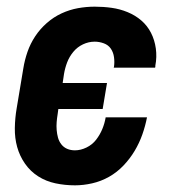

<svg xmlns="http://www.w3.org/2000/svg" viewBox="-20 -548 540 576"><path d="M205 8Q175 8 146.5 2Q118 -4 94.5 -19Q71 -34 55 -57Q39 -80 31.5 -107Q24 -134 24.5 -164Q25 -194 30 -223L50 -343Q54 -368 62.5 -392.5Q71 -417 85.5 -439Q100 -461 120.5 -479Q141 -497 165 -508Q189 -519 214 -523.5Q239 -528 264 -528Q290 -528 315 -524.5Q340 -521 363 -511.5Q386 -502 404 -486.5Q422 -471 433 -449.5Q444 -428 447.5 -402.5Q451 -377 446 -351Q446 -350 446 -348Q446 -346 445 -345H321Q321 -345 321.5 -346Q322 -347 322 -348Q324 -362 322 -376.5Q320 -391 312.5 -402Q305 -413 291.5 -418Q278 -423 264 -423Q246 -423 229 -415Q212 -407 200 -392.5Q188 -378 181.5 -361Q175 -344 172 -326L168 -299H301L288 -221H155L153 -206Q151 -194 150 -182Q149 -170 150 -158Q151 -146 154 -135Q157 -124 164 -115Q171 -106 181.5 -101.5Q192 -97 205 -97Q222 -97 239.5 -105.5Q257 -114 268.5 -129Q280 -144 287 -161Q294 -178 297 -196H421Q416 -170 407 -144.5Q398 -119 384 -95.5Q370 -72 350.5 -51.5Q331 -31 307 -17.5Q283 -4 256.5 2Q230 8 205 8Z"/></svg>

Font: Iosevka SS04 Extrabold Oblique
Style: Regular
Weight: 800
Italic angle: -9°
Monospace: yes
Designer: Belleve Invis
Foundry: Belleve Invis
Version: Version 19.0.0; ttfautohint (v1.8.4)